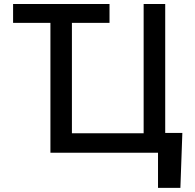

<svg xmlns="http://www.w3.org/2000/svg" viewBox="-20 -747 952 939"><path d="M515.6 -727.3H44V-635.3H226.6V0H752.8V171.9H862.2L871.8 -96.9H788V-727.3H682.5V-95.2H331.7V-635.3H515.6Z"/></svg>

Font: Magic Ui Pro Medium
Style: Regular
Weight: 500
Designer: Stefan Endress, Andreas Faust
Version: Version 1.000;FEAKit 1.0